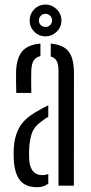

<svg xmlns="http://www.w3.org/2000/svg" viewBox="-20 -792 388 819"><path d="M49.5 -395.5Q49 -414.5 48.5 -440.5Q48 -466.5 48.5 -486Q50.5 -544 74.5 -572.8Q98.5 -601.5 152.5 -606V-552.5Q134 -549 124.5 -535.2Q115 -521.5 113.5 -492.5Q113 -474.5 113 -446.2Q113 -418 113.5 -395.5ZM229.5 0V-490.5Q229.5 -516.5 222 -531.2Q214.5 -546 196.5 -551V-606Q252 -601 274 -570.5Q296 -540 295.5 -477.5L295 0ZM39 -106.5Q38.5 -119.5 38.2 -132.2Q38 -145 38.5 -157.5Q41.5 -210.5 62.5 -248.5Q83.5 -286.5 139.5 -318Q150.5 -324.5 162.2 -330.8Q174 -337 186 -343V-294Q178.5 -289.5 170.5 -284Q162.5 -278.5 153.5 -271.5Q124 -250 115 -220.8Q106 -191.5 104.5 -157.5Q104 -149 104 -136.2Q104 -123.5 104.5 -110.5Q109.5 -45 160.5 -45Q175 -45 186 -50V-9Q167.5 6.5 138 6.5Q89.5 6.5 66.2 -21.8Q43 -50 39 -106.5ZM174 -637Q146 -637 126.2 -656.8Q106.5 -676.5 106.5 -704.5Q106.5 -732.5 126.2 -752.5Q146 -772.5 174 -772.5Q201.5 -772.5 221.8 -752.5Q242 -732.5 242 -704.5Q242 -676.5 221.8 -656.8Q201.5 -637 174 -637ZM174 -677Q185.5 -677 193.8 -685Q202 -693 202 -704.5Q202 -716.5 193.8 -724.8Q185.5 -733 174 -733Q162 -733 154 -724.8Q146 -716.5 146 -704.5Q146 -693 154 -685Q162 -677 174 -677Z"/></svg>

Font: Big Shoulders Stencil Display
Style: Regular
Weight: 400
Designer: Patric King
Foundry: XO Type Co
Version: Version 1.000